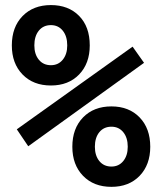

<svg xmlns="http://www.w3.org/2000/svg" viewBox="-20 -723 626 753"><path d="M179.7 -387.7Q110.4 -387.7 68.4 -430.9Q26.4 -474.1 26.4 -544.9Q26.4 -616.7 68.4 -659.9Q110.4 -703.1 179.7 -703.1Q248.5 -703.1 290.3 -660.6Q332 -618.2 332 -544.9Q332 -474.1 290.3 -430.9Q248.5 -387.7 179.7 -387.7ZM417 9.8Q347.7 9.8 305.7 -33.4Q263.7 -76.7 263.7 -147.5Q263.7 -219.2 305.7 -262.5Q347.7 -305.7 417 -305.7Q485.8 -305.7 527.6 -262.5Q569.3 -219.2 569.3 -147.5Q569.3 -76.7 527.6 -33.4Q485.8 9.8 417 9.8ZM90.8 -149.4 45.9 -215.8 500 -540 544.9 -476.6ZM179.7 -467.3Q208.5 -467.3 226.1 -488.8Q243.7 -510.3 243.7 -544.9Q243.7 -581.1 226.1 -602.8Q208.5 -624.5 179.7 -624.5Q149.9 -624.5 132.3 -602.8Q114.7 -581.1 114.7 -544.9Q114.7 -510.3 132.3 -488.8Q149.9 -467.3 179.7 -467.3ZM417 -69.8Q445.8 -69.8 463.4 -91.3Q481 -112.8 481 -147.5Q481 -183.1 463.4 -204.6Q445.8 -226.1 417 -226.1Q387.2 -226.1 369.6 -204.6Q352.1 -183.1 352.1 -147.5Q352.1 -112.8 369.6 -91.3Q387.2 -69.8 417 -69.8Z"/></svg>

Font: CaskaydiaCove NFP
Style: Regular
Weight: 400
Designer: Aaron Bell
Foundry: Saja Typeworks
Version: Version 2111.001; VTT 6.35;Nerd Fonts 3.1.1